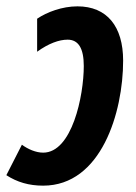

<svg xmlns="http://www.w3.org/2000/svg" viewBox="-51 -575 430 605"><path d="M85 10C268 10 337 -221 337 -384C337 -492 286 -555 193 -555C145 -555 97 -537 66 -516V-412C102 -438 135 -450 162 -450C196 -450 213 -423 213 -367C213 -273 176 -94 85 -94C62 -94 37 -105 18 -119L-31 -23C3 -1 40 10 85 10Z"/></svg>

Font: Noto Sans ExtraCondensed
Style: Bold Italic
Weight: 700
Width: 2
Italic angle: -12°
Designer: Monotype Design Team
Foundry: Monotype Imaging Inc.
Version: Version 2.013